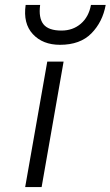

<svg xmlns="http://www.w3.org/2000/svg" viewBox="-20 -762 450 782"><path d="M82.5 0 172.5 -511H239L149.5 0ZM224.5 -579.5Q154 -579.5 113.8 -623Q73.5 -666.5 84.5 -742H143.5Q136.5 -689 157 -663.2Q177.5 -637.5 230.5 -637.5Q276.5 -637.5 309 -665.2Q341.5 -693 350.5 -742H410.5Q398 -672.5 352.2 -626Q306.5 -579.5 224.5 -579.5Z"/></svg>

Font: Overpass Light
Style: Italic
Weight: 300
Italic angle: -10°
Designer: Delve Withrington, Dave Bailey, Thomas Jockin
Foundry: Delve Fonts LLC
Version: Version 4.000; ttfautohint (v1.8.3)